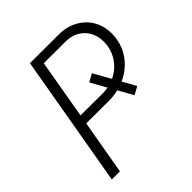

<svg xmlns="http://www.w3.org/2000/svg" viewBox="-194 -843 974 974"><g transform="rotate(-45 293.5 -355.5)"><path d="M477.5 -244.1 434.6 -220.7 317.9 -429.2 360.4 -452.6ZM160.2 -293 108.9 0H50.8L174.3 -710.9L388.2 -710.4Q431.6 -709 467.5 -692.9Q503.4 -676.8 528.3 -649.7Q553.2 -622.6 565.4 -585.2Q577.6 -547.9 573.7 -503.9Q569.3 -454.6 547.4 -415.5Q525.4 -376.5 491.2 -349.1Q457 -321.8 413.8 -307.1Q370.6 -292.5 323.2 -292.5ZM168.5 -342.3 325.2 -341.3Q361.3 -341.3 394 -352.8Q426.8 -364.3 452.4 -385.5Q478 -406.7 494.6 -436.5Q511.2 -466.3 515.6 -503.4Q519 -535.6 511.7 -563.5Q504.4 -591.3 487.5 -612.3Q470.7 -633.3 445.1 -646.2Q419.4 -659.2 386.7 -660.6L223.6 -661.1Z"/></g></svg>

Font: Roboto Mono Light
Style: Italic
Weight: 300
Designer: Google
Version: Version 2.000985; 2015; ttfautohint (v1.3)